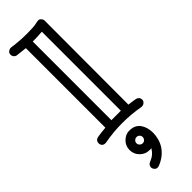

<svg xmlns="http://www.w3.org/2000/svg" viewBox="-329 -714 1018 1018"><g transform="rotate(-45 179.5 -205.0)"><path d="M217.8 -648.9Q186 -646 150.9 -646H147V-56.2H217.8ZM96.2 -647 36.1 -653.8Q26.4 -655.3 20.3 -662.6Q14.2 -669.9 14.2 -680.9Q14.2 -691.9 22.9 -698.5Q31.7 -705.1 40 -705.1H43Q43.5 -705.1 51.8 -703.9Q60.1 -702.6 74.2 -701.2Q109.4 -696.8 151.9 -696.8Q204.1 -696.8 222.2 -700.9Q240.2 -705.1 247.8 -705.1Q255.4 -705.1 262.7 -697Q270 -689 270 -679.2L269 -50.8Q282.7 -49.3 290.8 -48.1Q298.8 -46.9 304.4 -46.1Q310.1 -45.4 319.1 -43.5Q328.1 -41.5 334 -34.7Q339.8 -27.8 339.8 -17.8Q339.8 -7.8 331.8 -0.5Q323.7 6.8 314 6.8H309.1Q173.8 -17.1 42 7.8H37.1Q24.9 7.8 18.6 0.2Q12.2 -7.3 12.2 -17.1Q12.2 -37.6 32.2 -43Q61.5 -47.9 96.2 -50.8ZM178.2 101.1Q168.5 101.1 161.4 107.9Q154.3 114.7 154.3 124.3Q154.3 133.8 161.4 140.9Q168.5 147.9 178.2 147.9Q188 147.9 194.6 140.9Q201.2 133.8 201.2 124.3Q201.2 114.7 194.6 107.9Q188 101.1 178.2 101.1ZM232.9 230.5Q205.1 272.9 153.3 293Q148.4 294.9 140.6 294.9Q132.8 294.9 125.5 286.9Q118.2 278.8 118.2 270Q118.2 251.5 137.7 244.1Q172.9 231 191.9 198.2Q188 199.2 185.1 199.2H178.2Q147 199.2 125 177.2Q103 155.3 103 124Q103 92.8 125 71.3Q147.5 49.8 172.6 49.8Q197.8 49.8 212.6 57.6Q227.5 65.4 237.1 78.9Q246.6 92.3 251.5 109.9Q256.3 127.4 256.3 147.7Q256.3 168 250.7 189.5Q245.1 210.9 232.9 230.5Z"/></g></svg>

Font: Ribeye Marrow
Style: Regular
Weight: 400
Designer: Astigmatic (AOETI)
Foundry: Astigmatic (AOETI)
Version: Version 1.000